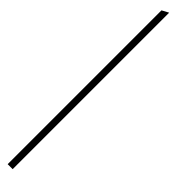

<svg xmlns="http://www.w3.org/2000/svg" viewBox="-301 -761 707 707"><g transform="rotate(45 52.5 -407.5)"><path d="M26 -815 0 -801V0H26Z"/></g></svg>

Font: MintSans
Style: ExtraLight
Weight: 200
Version: Version 1.0